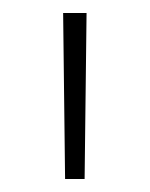

<svg xmlns="http://www.w3.org/2000/svg" viewBox="-20 -720 230 295"><path d="M110 -445 113 -700H77L80 -445Z"/></svg>

Font: Montserrat-Alt1 ExtLt
Style: Regular
Weight: 200
Designer: Differentunic
Foundry: Differentunic
Version: Version 7.222